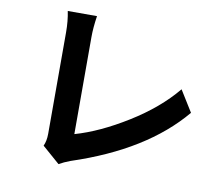

<svg xmlns="http://www.w3.org/2000/svg" viewBox="-85 -864 1170 1010"><g transform="rotate(10 500.0 -359.0)"><path d="M289.1 42 195.3 -40Q208 -67.4 208 -105.5V-647.5Q208 -708 197.3 -759.8H353.5Q343.8 -696.3 343.8 -647.5V-127.9Q473.6 -165 620.1 -255.9Q766.6 -346.7 858.4 -458L928.7 -344.7Q734.4 -112.3 348.6 14.6Q314.5 27.3 289.1 42Z"/></g></svg>

Font: Nasu
Style: Bold
Weight: 700
Designer: Ryoko NISHIZUKA (kana &amp; ideographs); Paul D. Hunt (Latin, Greek &amp; Cyrillic); Wenlong ZHANG (bopomofo); Sandoll C
Version: Version 2014.1215